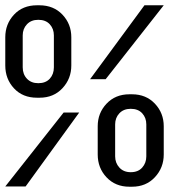

<svg xmlns="http://www.w3.org/2000/svg" viewBox="-20 -706 640 727"><path d="M120 -336Q66 -336 33 -371.5Q0 -407 0 -458V-565Q0 -615 33 -650.5Q66 -686 120 -686H129Q183 -686 216.5 -650.5Q250 -615 250 -565V-458Q250 -408 216.5 -372Q183 -336 130 -336ZM321 -406 527 -686H600L380 -406ZM125 -391Q153 -391 168.5 -408Q184 -425 184 -451V-572Q184 -597 168.5 -614Q153 -631 125 -631Q98 -631 82 -614Q66 -597 66 -572V-451Q66 -425 82 -408Q98 -391 125 -391ZM470 1Q417 1 383.5 -34.5Q350 -70 350 -121V-228Q350 -278 383.5 -313.5Q417 -349 470 -349H480Q533 -349 566.5 -313.5Q600 -278 600 -228V-121Q600 -71 566.5 -35Q533 1 480 1ZM475 -54Q503 -54 518.5 -71.5Q534 -89 534 -114V-235Q534 -260 518.5 -277Q503 -294 475 -294Q448 -294 432 -277Q416 -260 416 -235V-114Q416 -89 432 -71.5Q448 -54 475 -54ZM0 0 221 -280H280L77 0Z"/></svg>

Font: Chivo Mono
Style: Regular
Weight: 400
Monospace: yes
Designer: Hector Gatti
Foundry: Omnibus-Type
Version: Version 1.008; ttfautohint (v1.8.4.7-5d5b)